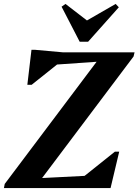

<svg xmlns="http://www.w3.org/2000/svg" viewBox="-25 -956 704 976"><path d="M-5 0 -1 -21 466 -642 265 -628 136 -525H114L135 -703H151L295 -690H659L654 -669L189 -51L405 -62L559 -185H581L537 0ZM380 -744 288 -922 308 -936 417 -852 563 -936 579 -919 423 -744Z"/></svg>

Font: Platypi SemiBold
Style: Italic
Weight: 600
Italic angle: -13°
Designer: David Sargent
Foundry: Bolt Cutter Type
Version: Version 1.200; ttfautohint (v1.8.4.7-5d5b)